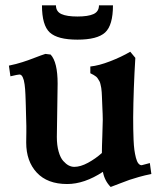

<svg xmlns="http://www.w3.org/2000/svg" viewBox="-20 -704 626 737"><path d="M154.3 -497.1 174.3 -494.6Q201.2 -465.8 201.2 -382.8Q201.2 -357.9 199.7 -279.5Q198.2 -201.2 198.2 -178.2Q198.2 -146 205.1 -122.1Q211.9 -98.1 222.7 -86.2Q233.4 -74.2 243.9 -68.8Q254.4 -63.5 265.1 -63.5Q289.1 -63.5 318.1 -79.3Q347.2 -95.2 371.1 -116.7Q371.1 -139.6 372.8 -182.9Q374.5 -226.1 374.5 -244.6Q374.5 -251 374 -266.8Q373.5 -282.7 373 -290Q372.6 -297.4 372.1 -312.3Q371.6 -327.1 371.3 -332.8Q371.1 -338.4 370.4 -350.1Q369.6 -361.8 368.7 -366.2Q367.7 -370.6 366 -379.2Q364.3 -387.7 362.1 -391.4Q359.9 -395 356.4 -400.9Q353 -406.7 348.9 -409.9Q344.7 -413.1 339.1 -416.5Q333.5 -419.9 326.7 -422.9V-448.7Q359.9 -452.1 402.8 -468.8Q445.8 -485.4 480 -505.4L499.5 -481.9Q492.2 -362.8 491.2 -253.4Q491.2 -227.5 491.5 -209.2Q491.7 -190.9 492.7 -167.7Q493.7 -144.5 495.8 -128.7Q498 -112.8 501.7 -98.4Q505.4 -84 511 -76.9Q516.6 -69.8 523.9 -69.8Q524.4 -69.8 555.2 -78.1L561 -36.1Q536.1 -31.2 513.2 -24.7Q490.2 -18.1 477.3 -13.7Q464.4 -9.3 440.7 0Q417 9.3 404.8 13.7Q381.3 -10.3 375 -44.4Q303.7 2.4 237.8 2.4Q162.1 2.4 121.3 -41.3Q80.6 -85 80.6 -156.7Q80.6 -162.6 80.8 -175.5Q81.1 -188.5 81.1 -194.8V-220.7Q81.1 -222.7 79.6 -276.9Q79.6 -284.2 79.1 -298.1Q78.6 -312 78.4 -320.3Q78.1 -328.6 77.6 -341.3Q77.1 -354 76.4 -361.8Q75.7 -369.6 74.5 -379.6Q73.2 -389.6 71.5 -395.8Q69.8 -401.9 67.4 -407.2Q64.9 -412.6 61.8 -415.3Q58.6 -418 54.7 -418Q49.3 -418 20 -411.1L14.2 -452.1Q43 -458 66.4 -465.6Q89.8 -473.1 114.3 -482.7Q138.7 -492.2 154.3 -497.1ZM359.9 -683.6H413.6Q413.6 -606.9 383.5 -579.3Q353.5 -551.8 277.3 -551.8Q201.2 -551.8 171.1 -579.3Q141.1 -606.9 141.1 -683.6H194.8Q194.8 -659.7 215.6 -650.1Q236.3 -640.6 277.3 -640.6Q318.4 -640.6 339.1 -650.1Q359.9 -659.7 359.9 -683.6Z"/></svg>

Font: Flanker
Style: Bold
Weight: 700
Designer: Flanker
Foundry: Flanker
Version: Version 2.021